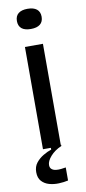

<svg xmlns="http://www.w3.org/2000/svg" viewBox="-98 -739 428 956"><g transform="rotate(-10 116.0 -260.5)"><path d="M70 0V-517H161V0ZM115 -600Q84 -600 68.5 -613Q53 -626 53 -651Q53 -676 69 -689Q85 -702 115 -702Q146 -702 162 -689Q178 -676 178 -651Q178 -626 162 -613Q146 -600 115 -600ZM166 175Q145 180 119 181Q93 182 70 175.5Q47 169 32 152.5Q17 136 17 107Q17 79 32 60Q47 41 69 28Q91 15 110 9V-6H163V0Q128 15 107 39Q86 63 86 83Q86 97 94.5 104Q103 111 115.5 112.5Q128 114 141.5 112.5Q155 111 166 109Z"/></g></svg>

Font: Bricolage Grotesque 36pt
Style: Regular
Weight: 400
Designer: Mathieu Triay
Foundry: Atelier Triay
Version: Version 1.001;gftools[0.9.33.dev8+g029e19f]